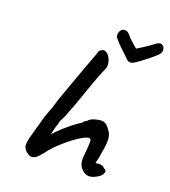

<svg xmlns="http://www.w3.org/2000/svg" viewBox="-136 -889 840 947"><g transform="rotate(20 284.0 -416.0)"><path d="M138 -43Q131 -42 123 -47Q115 -52 108 -57Q98 -68 94.5 -75.5Q91 -83 91.5 -93.5Q92 -104 95 -121Q100 -137 107 -164.5Q114 -192 123 -222Q126 -235 131.5 -252Q137 -269 143 -284Q149 -299 152 -307Q159 -333 166.5 -355.5Q174 -378 185 -407Q196 -436 212 -482Q234 -542 245 -572.5Q256 -603 261.5 -616.5Q267 -630 269 -638Q269 -646 278 -652.5Q287 -659 295 -659Q309 -658 320.5 -643Q332 -628 336 -607.5Q340 -587 330 -569Q314 -533 297.5 -486.5Q281 -440 265.5 -395Q250 -350 235 -314Q234 -310 229.5 -298.5Q225 -287 221 -279Q217 -271 213.5 -264Q210 -257 210 -257Q209 -252 206 -241Q203 -230 199 -219Q197 -212 194 -200Q191 -188 190 -179Q195 -186 206 -197.5Q217 -209 231 -222Q247 -236 262 -248.5Q277 -261 289 -269Q300 -277 309.5 -283.5Q319 -290 319 -290Q320 -294 323 -296.5Q326 -299 329 -300Q332 -301 335.5 -304Q339 -307 342 -311Q348 -316 358.5 -320Q369 -324 381.5 -326.5Q394 -329 404 -329Q416 -329 427 -321Q438 -313 449 -296Q460 -282 463 -262.5Q466 -243 462 -216Q462 -208 458 -188.5Q454 -169 453 -156L445 -123H455Q465 -126 474.5 -123Q484 -120 484 -120Q489 -117 493 -113Q497 -109 501 -108Q509 -102 503 -89Q497 -76 486 -69Q462 -53 443 -50.5Q424 -48 406 -61Q388 -75 382 -94Q376 -113 380 -144Q384 -188 384.5 -208Q385 -228 374 -228Q363 -228 341 -216Q319 -204 292 -183Q265 -162 238.5 -137Q212 -112 193 -86Q181 -71 168 -57.5Q155 -44 138 -43ZM456 -654Q448 -648 438 -647Q428 -646 416 -656Q406 -667 386.5 -684.5Q367 -702 351 -719.5Q335 -737 331 -744Q327 -759 334 -772.5Q341 -786 355.5 -788.5Q370 -791 386 -772Q393 -762 408.5 -748.5Q424 -735 440 -721Q452 -728 468.5 -738.5Q485 -749 500 -759.5Q515 -770 522 -776Q542 -790 553 -784.5Q564 -779 567 -766.5Q570 -754 565 -744Q564 -740 551.5 -728Q539 -716 521 -701.5Q503 -687 485.5 -674Q468 -661 456 -654Z"/></g></svg>

Font: Caveat SemiBold
Style: Regular
Weight: 600
Designer: Pablo Impallari
Foundry: Pablo Impallari
Version: Version 2.000